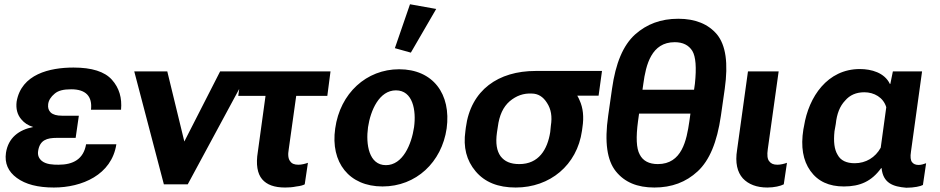

<svg xmlns="http://www.w3.org/2000/svg" viewBox="-20 -865 4412 901"><path d="M233 15C364 15 504 -44 526 -188H384C372 -118 323 -92 255 -92C229 -92 197 -93 176 -110C161 -123 156 -138 159 -157C167 -208 200 -218 247 -218H335L350 -322H271C246 -322 229 -327 218 -337C208 -347 204 -359 206 -376C208 -394 219 -411 236 -425C253 -440 278 -446 314 -446C383 -446 414 -413 407 -350H548C553 -405 540 -452 505 -491C471 -529 411 -548 325 -548C213 -548 80 -517 58 -388C54 -355 61 -327 80 -305C94 -288 112 -276 136 -269C69 -256 19 -219 8 -148C1 -99 18 -60 59 -30C100 0 157 15 233 15Z M1013 -530 845 -201 765 -530H610L749 0H861L1147 -530Z M1098 -415H1226L1190 -153C1180 -93 1188 -50 1210 -24C1232 2 1267 15 1318 15C1334 15 1352 14 1371 10C1390 8 1403 4 1410 0L1425 -101C1411 -96 1395 -92 1380 -92C1362 -92 1349 -97 1342 -108C1333 -118 1330 -138 1335 -165L1370 -415H1516L1531 -530H1114Z M1775 10C1933 10 2053 -104 2076 -262C2098 -424 2012 -540 1853 -540C1700 -540 1576 -428 1553 -262C1530 -103 1618 10 1775 10ZM1791 -90C1711 -90 1696 -188 1707 -268C1719 -348 1760 -441 1838 -441C1917 -441 1934 -348 1923 -268C1911 -187 1870 -90 1791 -90ZM1908 -618 2027 -823 1904 -845 1833 -639Z M2400 15C2561 15 2688 -90 2711 -251L2713 -266C2721 -317 2716 -359 2700 -394C2697 -402 2693 -409 2689 -416H2789L2805 -532H2493C2320 -532 2189 -444 2166 -266L2164 -250C2153 -174 2169 -112 2212 -61C2255 -10 2317 15 2400 15ZM2417 -95C2376 -95 2348 -107 2329 -132C2311 -157 2305 -193 2312 -243L2316 -269C2323 -324 2341 -363 2372 -390C2403 -416 2437 -428 2475 -426C2505 -426 2529 -411 2547 -382C2566 -353 2572 -318 2565 -275L2562 -245C2549 -163 2508 -95 2417 -95Z M3051 15C3132 15 3199 -10 3254 -61C3309 -112 3345 -197 3363 -322L3381 -448C3398 -569 3386 -652 3345 -703C3304 -752 3243 -777 3163 -777C3081 -777 3015 -752 2960 -703C2904 -652 2869 -569 2852 -448L2834 -322C2816 -197 2829 -112 2870 -61C2911 -10 2970 15 3051 15ZM3067 -95C3026 -95 2997 -110 2982 -140C2966 -169 2964 -221 2974 -296L2979 -332H3220L3215 -296C3202 -206 3180 -95 3067 -95ZM2995 -444 2999 -472C3011 -561 3037 -667 3146 -667C3185 -667 3212 -653 3229 -626C3245 -599 3249 -548 3241 -472L3237 -444Z M3581 15C3613 15 3643 8 3658 0L3673 -101C3659 -96 3643 -92 3628 -92C3610 -92 3598 -97 3590 -108C3581 -118 3579 -138 3583 -165L3634 -530H3490L3439 -162C3429 -101 3440 -57 3466 -28C3492 0 3531 15 3581 15Z M3940 10C4016 10 4070 -14 4115 -76H4117C4124 -6 4170 11 4233 16C4270 16 4301 9 4311 3L4326 -99C4316 -95 4302 -91 4291 -91C4277 -91 4267 -95 4260 -104C4253 -113 4251 -129 4255 -154L4307 -530H4170L4158 -471H4156C4131 -524 4069 -541 4015 -541C3863 -541 3775 -411 3753 -273L3750 -258C3737 -176 3748 -112 3783 -63C3818 -14 3870 10 3940 10ZM3991 -99C3952 -99 3925 -112 3911 -138C3895 -164 3891 -200 3896 -249L3902 -283C3907 -331 3921 -367 3946 -393C3968 -419 3998 -432 4036 -432C4082 -432 4125 -408 4139 -362L4113 -172C4088 -126 4043 -99 3991 -99Z"/></svg>

Font: Cheyenne Sans
Style: Bold Italic
Weight: 700
Italic angle: -8.13011°
Designer: The Public Sans project authors (U.S. Web Design System), Libre Franklin designed by Pablo Impallari and Rodrigo Fuenzal
Foundry: The Cheyenne Sans Project Authors
Version: Version 2.007